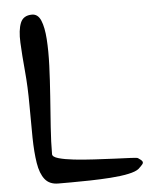

<svg xmlns="http://www.w3.org/2000/svg" viewBox="-53 -792 705 832"><g transform="rotate(-5 300.0 -376.5)"><path d="M151 -136Q151 -124 177 -116.5Q203 -109 243.5 -104.5Q284 -100 330.5 -97.5Q377 -95 419 -93Q461 -91 489.5 -90Q518 -89 521 -86Q535 -77 538.5 -71Q542 -65 537 -58.5Q532 -52 519 -40Q506 -29 472.5 -22Q439 -15 395 -12Q351 -9 305.5 -8Q260 -7 223 -7Q186 -7 167 -7Q129 -7 109 -32Q89 -57 81.5 -104Q74 -151 73 -215Q72 -279 72 -357Q72 -435 65.5 -505Q59 -575 56.5 -629.5Q54 -684 66.5 -715Q79 -746 117 -746Q143 -746 155.5 -716Q168 -686 171.5 -634.5Q175 -583 172.5 -519Q170 -455 165 -386.5Q160 -318 155.5 -253Q151 -188 151 -136Z"/></g></svg>

Font: VLove default
Style: Regular
Weight: 400
Designer: Dr Anirban Mitra
Foundry: Dr Anirban Mitra
Version: Version 1.000